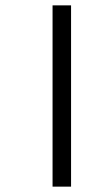

<svg xmlns="http://www.w3.org/2000/svg" viewBox="-20 -637 367 716"><path d="M176 59V-617H245V59Z"/></svg>

Font: Noto Serif Malayalam
Style: Regular
Weight: 400
Designer: Indian type Foundry, Jelle Bosma, Monotype Design Team
Foundry: Monotype Imaging Inc.
Version: Version 2.103